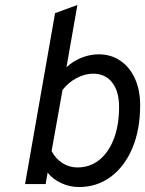

<svg xmlns="http://www.w3.org/2000/svg" viewBox="-20 -742 585 774"><path d="M298 12Q260.5 12 226.5 -4Q192.5 -20 172 -46L164 0H81L202 -689L292 -722L248 -471Q275 -496 309 -509.5Q343 -523 378 -523Q427.5 -523 465.2 -497.2Q503 -471.5 524 -425.2Q545 -379 545 -318Q545 -220 514 -145.8Q483 -71.5 427.2 -29.8Q371.5 12 298 12ZM292 -67Q342.5 -67 380.2 -97.2Q418 -127.5 439 -182.5Q460 -237.5 460 -311Q460 -374 432.2 -409.5Q404.5 -445 355 -445Q322 -445 288 -426.8Q254 -408.5 232 -379L188 -133Q204 -102.5 231.5 -84.8Q259 -67 292 -67Z"/></svg>

Font: Overpass
Style: Italic
Weight: 400
Italic angle: -10°
Designer: Delve Withrington, Dave Bailey, Thomas Jockin
Foundry: Delve Fonts LLC
Version: Version 4.000